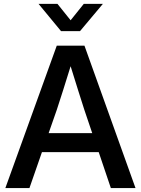

<svg xmlns="http://www.w3.org/2000/svg" viewBox="-20 -961 720 981"><path d="M7.3 0H130.4L194.3 -183.6H484.4L546.4 0H672.4L411.6 -727.5H270ZM273.4 -941.4H177.2V-940.9L292 -801.8H388.7L505.4 -940.9V-941.4H408.2L340.8 -857.4ZM228.5 -280.8 270.5 -400.9C291 -463.4 312 -529.3 340.8 -622.6C369.6 -529.3 390.6 -463.4 410.6 -400.9L451.2 -280.8Z"/></svg>

Font: Raveo Display Display Medium
Style: Regular
Weight: 500
Designer: Jakub Foglar, Rasmus Andersson (Inter)
Foundry: Jakubfoglar.com
Version: Version 1.100;Glyphs 3.2.3 (3260)